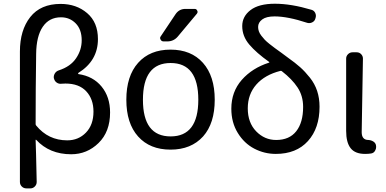

<svg xmlns="http://www.w3.org/2000/svg" viewBox="-20 -829 2113 1050"><path d="M124 201.2Q109.4 201.2 99.1 190.9Q88.9 180.7 88.9 166V-546.9Q88.9 -664.1 145.5 -735.8Q202.1 -807.6 311.5 -807.6Q397.5 -807.6 456.5 -757.3Q515.6 -707 515.6 -615.2Q515.6 -497.1 409.2 -430.7Q407.2 -428.7 407.2 -426.3Q407.2 -423.8 409.2 -423.8Q489.3 -412.1 535.6 -355.5Q582 -298.8 582 -213.9Q582 -108.4 519 -46.9Q456.1 14.6 369.1 14.6Q251 14.6 177.7 -64.5Q176.8 -65.4 175.8 -64.9Q174.8 -64.5 174.8 -63.5Q176.8 -18.6 180.7 166Q180.7 180.7 170.4 190.9Q160.2 201.2 146.5 201.2ZM347.7 -61.5Q409.2 -61.5 450.2 -104Q491.2 -146.5 491.2 -218.8Q491.2 -287.1 451.7 -329.6Q412.1 -372.1 337.9 -372.1Q327.1 -372.1 316.4 -371.1Q301.8 -369.1 290 -377.4Q278.3 -385.7 275.4 -399.4L274.4 -401.4Q272.5 -415 279.8 -427.2Q287.1 -439.5 301.8 -444.3Q365.2 -464.8 396 -510.3Q426.8 -555.7 426.8 -608.4Q426.8 -668 394 -701.2Q361.3 -734.4 313.5 -734.4Q249 -734.4 213.9 -682.6Q178.7 -630.9 177.7 -534.2Q174.8 -342.8 174.8 -150.4Q174.8 -146.5 177.7 -142.6Q244.1 -61.5 347.7 -61.5Z M761.7 -283.2Q761.7 -83 913.1 -83Q1064.5 -83 1064.5 -283.7Q1064.5 -484.4 913.1 -484.4Q761.7 -484.4 761.7 -283.2ZM1090.8 -83Q1025.4 -10.7 912.6 -10.7Q799.8 -10.7 735.4 -82.5Q670.9 -154.3 670.9 -283.7Q670.9 -413.1 735.4 -485.4Q799.8 -557.6 912.6 -557.6Q1025.4 -557.6 1089.8 -485.4Q1154.3 -413.1 1154.3 -283.7Q1154.3 -154.3 1090.8 -83ZM940.4 -752Q960 -780.3 994.1 -780.3H1044.9Q1054.7 -780.3 1058.6 -770.5Q1060.5 -767.6 1060.5 -763.7Q1060.5 -758.8 1056.6 -753.9L952.1 -628.9Q929.7 -602.5 894.5 -602.5H875Q863.3 -602.5 858.4 -612.3Q855.5 -617.2 855.5 -621.1Q855.5 -626 859.4 -630.9Z M1490.2 -63.5Q1562.5 -63.5 1600.1 -111.3Q1637.7 -159.2 1637.7 -244.1Q1637.7 -304.7 1607.4 -350.6Q1577.1 -396.5 1521.5 -439.5Q1518.6 -442.4 1513.7 -441.4Q1428.7 -419.9 1381.8 -366.7Q1335 -313.5 1335 -236.3Q1335 -158.2 1380.9 -110.8Q1426.8 -63.5 1490.2 -63.5ZM1683.6 -775.4Q1697.3 -771.5 1703.6 -758.8Q1710 -746.1 1706.1 -732.4L1704.1 -725.6Q1700.2 -712.9 1687 -706.5Q1673.8 -700.2 1660.2 -704.1Q1553.7 -739.3 1481.4 -739.3Q1436.5 -739.3 1414.1 -722.7Q1391.6 -706.1 1391.6 -681.6Q1391.6 -669.9 1395.5 -658.2Q1399.4 -646.5 1409.2 -633.8Q1418.9 -621.1 1427.7 -611.8Q1436.5 -602.5 1454.1 -588.4Q1471.7 -574.2 1483.4 -565.9Q1495.1 -557.6 1518.6 -540.5Q1542 -523.4 1554.7 -513.7Q1594.7 -485.4 1621.6 -461.4Q1648.4 -437.5 1674.8 -404.3Q1701.2 -371.1 1714.4 -331.5Q1727.5 -292 1727.5 -245.1Q1727.5 -127.9 1664.1 -57.6Q1600.6 12.7 1488.3 12.7Q1425.8 12.7 1370.6 -16.1Q1315.4 -44.9 1280.3 -102.1Q1245.1 -159.2 1245.1 -234.4Q1245.1 -327.1 1302.2 -392.1Q1359.4 -457 1451.2 -486.3Q1453.1 -487.3 1453.1 -488.8Q1453.1 -490.2 1452.1 -490.2Q1381.8 -540 1343.3 -585.4Q1304.7 -630.9 1304.7 -686.5Q1304.7 -739.3 1350.1 -773.9Q1395.5 -808.6 1483.4 -808.6Q1572.3 -808.6 1683.6 -775.4Z M1976.6 12.7Q1921.9 12.7 1897.5 -18.6Q1873 -49.8 1873 -113.3V-508.8Q1873 -522.5 1883.3 -532.7Q1893.6 -543 1908.2 -543H1930.7Q1945.3 -543 1955.1 -532.7Q1964.8 -522.5 1964.8 -508.8Q1958 -110.4 1958 -106.4Q1958 -63.5 1995.1 -63.5Q2009.8 -62.5 2021.5 -55.2Q2033.2 -47.9 2036.1 -35.2V-34.2Q2037.1 -29.3 2037.1 -25.4Q2037.1 -14.6 2031.2 -4.9Q2024.4 7.8 2009.8 10.3Q1995.1 12.7 1976.6 12.7Z"/></svg>

Font: Gen Jyuu GothicL Regular
Style: Regular
Weight: 400
Designer: [Source Han Sans]
Ryoko NISHIZUKA  (kana & ideographs); Paul D. Hunt (Latin, Greek & Cyrillic); Wenlong ZHANG  (bopomofo
Version: Version 1.002.20150607